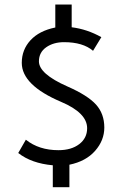

<svg xmlns="http://www.w3.org/2000/svg" viewBox="-20 -740 534 836"><path d="M434.2 -184.7Q434.2 -128.7 394.1 -83.2Q354 -37.6 282.2 -22.8V75.2H209.9V-20.3Q116.8 -28.7 59.4 -73.8L92.6 -131.7Q149.5 -86.1 234.7 -86.1Q290.6 -86.1 325 -112.4Q359.4 -138.6 359.4 -181.7Q359.4 -248.5 246 -296.5Q74.8 -369.3 74.8 -466.3Q74.8 -523.3 112.6 -564.6Q150.5 -605.9 220.8 -620.3V-720.3H292.1V-621.3Q359.4 -612.9 421.3 -578.2L385.1 -518.8Q341.1 -556.4 258.9 -556.4Q212.9 -556.4 181.2 -534.2Q149.5 -511.9 149.5 -472.8Q149.5 -418.3 272.8 -363.9Q361.9 -324.8 398 -284.7Q434.2 -244.6 434.2 -184.7Z"/></svg>

Font: Shan Wanhai
Style: Regular
Weight: 400
Designer: Khon Soe Zaw Thu
Foundry: Shan Unicode
Version: Version 1.00 June 3, 2017, initial release